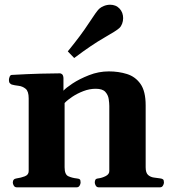

<svg xmlns="http://www.w3.org/2000/svg" viewBox="-20 -800 730 820"><path d="M51.3 0Q43 0 38.8 -7.3Q34.7 -14.6 34.7 -20Q34.7 -36.1 50.8 -38.1Q68.8 -40.5 85.7 -46.9Q102.5 -53.2 102.5 -69.3V-379.9Q102.5 -410.2 89.4 -420.9Q76.2 -431.6 59.1 -433.6Q42 -435.5 29.8 -439Q24.9 -441.4 21.5 -445.3Q18.1 -449.2 18.1 -458.5Q18.1 -464.4 21 -471.9Q23.9 -479.5 29.8 -480Q97.2 -483.9 152.6 -485.4Q208 -486.8 236.3 -486.8Q240.2 -486.8 245.1 -482.9Q250 -479 251 -467.3V-412.6Q260.3 -423.8 289.8 -443.4Q319.3 -462.9 360.4 -479Q401.4 -495.1 444.8 -495.1Q486.3 -495.1 522.2 -483.9Q558.1 -472.7 580.1 -441.5Q602.1 -410.3 602.1 -349.6V-85.4Q602.1 -62 612.5 -52.7Q623 -43.5 637.5 -41.7Q651.9 -40 664.1 -38.1Q672.4 -37.1 676.3 -33.9Q680.2 -30.8 680.2 -20Q680.2 -14.6 676 -7.3Q671.9 0 663.6 0H401.4Q393.1 0 388.9 -7.3Q384.8 -14.6 384.8 -20Q384.8 -27.8 387.5 -32.5Q390.1 -37.1 399.9 -38.1Q415.5 -40 431.2 -47.9Q446.8 -55.7 446.8 -69.3V-347.2Q446.8 -359.4 444.3 -376.7Q441.9 -394 429.9 -407.5Q418 -420.9 388.7 -420.9Q362.3 -420.9 336.2 -410.9Q310.1 -400.9 288.8 -386.7Q267.6 -372.6 255.9 -359.9V-85.4Q255.9 -54.2 272.2 -47.1Q288.6 -40 306.6 -38.1Q316.9 -37.1 320.6 -34.2Q324.2 -31.2 324.2 -20Q324.2 -14.6 320.1 -7.3Q315.9 0 307.6 0ZM296.9 -552.2 269.5 -580.6Q326.2 -649.9 359.1 -700.7Q392.1 -751.5 403.3 -762.2Q411.1 -769.5 424.1 -774.7Q437 -779.8 450.7 -779.8Q461.9 -779.8 472.2 -775.9Q482.4 -772 490.2 -763.7Q498.5 -754.9 502.2 -744.4Q505.9 -733.9 505.9 -722.7Q505.9 -710 501.5 -698.5Q497.1 -687 489.7 -680.2Q478.5 -669.4 425 -638.9Q371.6 -608.4 296.9 -552.2Z"/></svg>

Font: Gelasio
Style: Regular
Weight: 400
Designer: Eben Sorkin
Foundry: Eben Sorkin
Version: Version 1.008